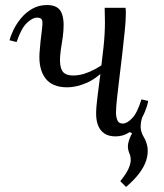

<svg xmlns="http://www.w3.org/2000/svg" viewBox="-20 -531 653 763"><path d="M481 212 458 189Q483 158 491.5 137.5Q500 117 499.5 103Q499 89 494 78Q485 57 490 36.5Q495 16 505 -1L494 -7L519 -67H546Q539 -48 539 -27.5Q539 -7 551 13Q577 56 561 106.5Q545 157 481 212ZM247 -184Q187 -184 160 -220.5Q133 -257 137 -320Q141 -372 145.5 -403Q150 -434 148 -447.5Q146 -461 127 -461Q109 -461 86.5 -439.5Q64 -418 46 -364L18 -371Q22 -388 33.5 -412Q45 -436 63.5 -458.5Q82 -481 108 -496Q134 -511 167 -511Q208 -511 222 -485Q236 -459 232 -409Q230 -383 225.5 -358Q221 -333 219 -308Q216 -269 227 -250Q238 -231 271 -231Q292 -231 313.5 -237.5Q335 -244 356.5 -255.5Q378 -267 397 -281L408 -265Q365 -219 324 -201.5Q283 -184 247 -184ZM439 11Q412 11 395 -0.5Q378 -12 370 -32Q362 -52 362 -79Q362 -105 367.5 -147.5Q373 -190 379.5 -241.5Q386 -293 391.5 -345Q397 -397 397 -442Q397 -457 396.5 -471Q396 -485 396 -500H479Q480 -493 480 -487.5Q480 -482 480 -474Q480 -451 476 -410.5Q472 -370 466.5 -322Q461 -274 455 -226Q449 -178 445 -140.5Q441 -103 441 -84Q441 -66 446.5 -53Q452 -40 468 -40Q485 -40 505.5 -61.5Q526 -83 542 -136L569 -130Q566 -112 556.5 -88.5Q547 -65 531 -42Q515 -19 492 -4Q469 11 439 11Z"/></svg>

Font: Lora
Style: Italic
Weight: 400
Italic angle: -3°
Designer: Olga Karpushina, Alexei Vanyashin (Cyrillic)
Foundry: Cyreal
Version: Version 3.008